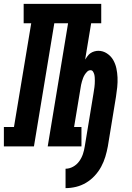

<svg xmlns="http://www.w3.org/2000/svg" viewBox="-62 -755 682 990"><path d="M276 215V115Q296 115 315 104.5Q334 94 346.5 76.5Q359 59 365.5 39.5Q372 20 375 0Q386 -68 397.5 -136Q409 -204 420 -273Q421 -281 422.5 -289.5Q424 -298 425 -306Q426 -314 426.5 -322.5Q427 -331 427 -339Q427 -347 426.5 -355.5Q426 -364 424 -371.5Q422 -379 417.5 -386Q413 -393 405 -393Q395 -393 387.5 -385.5Q380 -378 375 -370Q370 -362 366.5 -353Q363 -344 360.5 -335Q358 -326 356 -317Q354 -308 353 -299L320 -100H358V0H184L289 -635H218L113 0H-42V-100H10L99 -635H60V-735H460V-635H408L377 -448Q383 -457 389.5 -466Q396 -475 405 -481Q414 -487 424.5 -490Q435 -493 445 -493Q469 -493 489.5 -479.5Q510 -466 521.5 -446Q533 -426 538 -403Q543 -380 544 -355.5Q545 -331 542.5 -306Q540 -281 536 -256L494 0Q489 27 481 53.5Q473 80 459.5 105Q446 130 426 151.5Q406 173 381.5 187.5Q357 202 330 208.5Q303 215 276 215Z"/></svg>

Font: Iosevka Slab Extended
Style: Bold Italic
Weight: 700
Width: 7
Italic angle: -9°
Monospace: yes
Designer: Belleve Invis
Foundry: Belleve Invis
Version: Version 11.1.0; ttfautohint (v1.8.3)